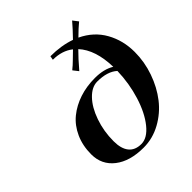

<svg xmlns="http://www.w3.org/2000/svg" viewBox="-218 -960 1120 1120"><g transform="rotate(-45 342.0 -400.0)"><path d="M533.7 -415Q490.2 -454.6 406.7 -454.6Q361.8 -454.6 320.6 -412.1Q279.3 -369.6 253.7 -296.4Q228 -223.1 228 -140.6Q228 -78.6 254.2 -46.6Q280.3 -14.6 331.1 -14.6Q380.9 -14.6 427 -71.8Q473.1 -128.9 502 -221.4Q530.8 -314 533.7 -415ZM533.7 -449.2Q530.3 -592.3 462.4 -666.5Q421.9 -626 379.4 -575.7L375.5 -571.3L350.1 -603.5L353.5 -606.9Q356.4 -609.9 362.1 -614.3Q367.7 -618.7 372.6 -623Q377.4 -627.4 394.3 -643.6Q411.1 -659.7 439.5 -687.5Q388.7 -727.5 313.5 -727.5L317.9 -752Q406.7 -752 478.5 -726.6Q525.4 -774.9 550.8 -805.2L554.7 -810.1L580.1 -777.3L576.7 -774.4Q574.2 -772 566.9 -766.1Q559.6 -760.3 547.1 -748.8Q534.7 -737.3 510.3 -713.4Q596.7 -672.4 640.1 -595Q683.6 -517.6 683.6 -421.9Q683.6 -340.3 656.2 -262.2Q628.9 -184.1 582 -124Q535.2 -64 468 -27.1Q400.9 9.8 326.2 9.8Q213.4 9.8 147.5 -41.5Q81.5 -92.8 81.5 -178.7Q81.5 -250.5 107.7 -308.3Q133.8 -366.2 179.2 -403.1Q224.6 -439.9 283.9 -459.5Q343.3 -479 411.6 -479Q485.4 -479 533.7 -449.2Z"/></g></svg>

Font: QumpellkaNo12
Style: Regular
Weight: 500
Designer: gluk (gluksza@wp.pl)
Foundry: gluk (gluksza@wp.pl)
Version: Version 00.480